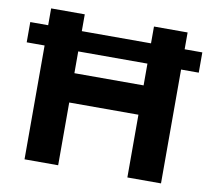

<svg xmlns="http://www.w3.org/2000/svg" viewBox="-78 -788 969 877"><g transform="rotate(10 406.5 -350.0)"><path d="M7 -528V-622H805V-528ZM90 0V-700H246V-427H567V-700H723V0H567V-291H246V0Z"/></g></svg>

Font: REM SemiBold
Style: Regular
Weight: 600
Designer: Octavio Pardo
Foundry: Ashler Design
Version: Version 1.005;gftools[0.9.28]